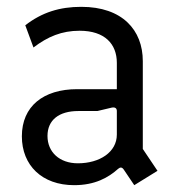

<svg xmlns="http://www.w3.org/2000/svg" viewBox="-20 -532 519 562"><path d="M342 -36 373 10 441 -32 398 -96V-353C398 -444 338 -512 218 -512C155 -512 103 -496 54 -458L78 -393C120 -425 161 -442 213 -442C287 -442 322 -403 322 -348V-271H206C107 -271 44 -221 44 -133C44 -48 103 10 197 10C258 10 297 -12 326 -38C332 -43 337 -43 342 -36ZM208 -54C154 -54 119 -87 119 -134C119 -181 153 -207 209 -207H265L307 -217C317 -219 322 -215 322 -207V-138C322 -87 272 -54 208 -54Z"/></svg>

Font: Finlandica
Style: Regular
Weight: 400
Designer: Niklas Ekholm, Juho Hiilivirta, Jaakko Suomalainen
Foundry: Helsinki Type Studio
Version: Version 2.000;Glyphs 3.2 (3202)